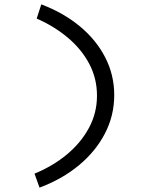

<svg xmlns="http://www.w3.org/2000/svg" viewBox="-20 -755 665 879"><path d="M161 104 138 40Q223 5 287 -48.5Q351 -102 387.5 -170Q424 -238 424 -317Q424 -396 388.5 -463Q353 -530 290.5 -582.5Q228 -635 148 -670L169 -735Q270 -697 345 -635Q420 -573 461.5 -492.5Q503 -412 503 -320Q503 -226 460.5 -144Q418 -62 341.5 1.5Q265 65 161 104Z"/></svg>

Font: Inconsolata Expanded Thin
Style: Regular
Weight: 100
Width: 7
Monospace: yes
Designer: Raph Levien, Cyreal, Brenton Simpson
Foundry: Raph Levien, Cyreal, Google
Version: Version 3.100; ttfautohint (v1.8.4.7-5d5b)